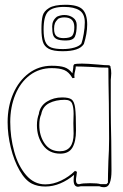

<svg xmlns="http://www.w3.org/2000/svg" viewBox="-20 -777 516 806"><path d="M154 -656Q154 -691 159 -710.5Q164 -730 186 -743.5Q208 -757 255 -757Q307 -757 326.5 -737.5Q346 -718 346 -674Q346 -636 332 -592L331 -591Q312 -562 243 -562Q204 -562 185 -572Q166 -582 160 -601.5Q154 -621 154 -656ZM163 -653Q163 -619 170.5 -601.5Q178 -584 195 -577.5Q212 -571 244 -571Q271 -571 293 -577.5Q315 -584 323 -596L322 -595Q327 -609 331.5 -635Q336 -661 336 -683Q336 -719 313.5 -733.5Q291 -748 249 -748Q201 -748 182 -728.5Q163 -709 163 -653ZM199 -666Q199 -691 218 -706L219 -707Q235 -714 250 -714Q271 -714 286.5 -703Q302 -692 302 -672Q302 -640 294.5 -623.5Q287 -607 257 -607Q231 -607 219 -612.5Q207 -618 203 -630Q199 -642 199 -666ZM207 -656Q207 -633 217.5 -625Q228 -617 246 -617Q276 -617 284 -628Q292 -639 292 -663Q292 -704 250 -704Q235 -704 224 -698Q214 -688 210.5 -679Q207 -670 207 -656ZM447 -187 448 -60Q448 -28 441 -9.5Q434 9 417 9Q406 9 397 5H319Q311 7 308 7Q289 7 289 -21Q289 -29 291 -43Q264 -20 233 -7Q202 6 170 6Q138 6 114 -6Q86 -20 62.5 -61Q39 -102 25.5 -156.5Q12 -211 12 -264Q12 -330 35.5 -384Q59 -438 101 -469.5Q143 -501 197 -501Q232 -501 251 -494.5Q270 -488 284 -469Q285 -476 286.5 -485Q288 -494 288 -501L291 -507Q299 -510 324 -510Q346 -510 392 -506Q419 -503 439 -503L444 -498V-494Q447 -485 447 -469Q447 -460 446 -453.5Q445 -447 445 -442V-314Q445 -271 447 -187ZM435 -101Q438 -148 438 -194L437 -342Q435 -442 435 -490Q434 -491 434 -493Q400 -493 365 -496Q321 -498 298 -498Q298 -489 295 -478Q294 -474 293 -469.5Q292 -465 292 -458L293 -452Q293 -451 293.5 -451Q294 -451 294 -451Q288 -449 285 -449H284L283 -451Q269 -475 249.5 -483Q230 -491 197 -491Q145 -491 105.5 -461.5Q66 -432 44.5 -380Q23 -328 23 -265Q23 -202 39.5 -141.5Q56 -81 89.5 -42Q123 -3 170 -3Q203 -3 236.5 -19Q270 -35 295 -60Q297 -58 303 -56Q303 -51 301 -39.5Q299 -28 299 -22Q299 -15 300.5 -11Q302 -7 307 -4H314Q326 -8 358 -8Q390 -8 402 -4H427L433 -10Q433 -39 435 -101ZM299 -229Q299 -183 284 -157.5Q269 -132 233 -132Q186 -132 160.5 -167.5Q135 -203 135 -251Q135 -279 144 -301L143 -300Q149 -333 177 -350.5Q205 -368 241 -368Q269 -368 280.5 -359.5Q292 -351 295.5 -323.5Q299 -296 299 -229ZM288 -260 289 -299Q289 -327 282.5 -342.5Q276 -358 252 -358Q214 -358 186.5 -344Q159 -330 153 -297Q145 -280 145 -252Q145 -207 167.5 -174.5Q190 -142 231 -142Q289 -142 289 -216Z"/></svg>

Font: Londrina Outline
Style: Regular
Weight: 400
Designer: Marcelo Magalhaes
Foundry: Marcelo Magalhães
Version: Version 1.002